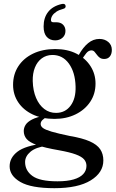

<svg xmlns="http://www.w3.org/2000/svg" viewBox="-20 -734 606 1006"><path d="M346 -21.5Q283.5 -34.5 250.5 -44.2Q217.5 -54 205.2 -63.2Q193 -72.5 193 -84.5Q193 -95.5 202 -104.8Q211 -114 227 -122L214.5 -128Q172.5 -120.5 148.2 -108Q124 -95.5 114.2 -80Q104.5 -64.5 104.5 -47.5Q104.5 -23.5 119.5 -5.8Q134.5 12 174.5 26.2Q214.5 40.5 290 53.5Q345.5 63.5 376.8 75Q408 86.5 420.5 101Q433 115.5 433 135Q433 160 416 178.2Q399 196.5 365.5 206.2Q332 216 281 216Q188.5 216 150 188Q111.5 160 111.5 115Q111.5 85 139.5 61.2Q167.5 37.5 222.5 30.5L210.5 17.5Q112 29.5 71.2 61Q30.5 92.5 30.5 137.5Q30.5 187 86.8 219.5Q143 252 265 252Q389 252 455.2 211.2Q521.5 170.5 521.5 106.5Q521.5 72.5 505 48Q488.5 23.5 450 6.5Q411.5 -10.5 346 -21.5ZM377 -421.5 404.5 -415Q420 -440.5 432 -455.2Q444 -470 459 -470Q468.5 -470 475 -463Q481.5 -456 487.5 -447.2Q493.5 -438.5 502.5 -431.8Q511.5 -425 526 -425Q545 -425 555.5 -438Q566 -451 566 -472.5Q566 -498.5 547.2 -514.2Q528.5 -530 501 -530Q468.5 -530 441.8 -508Q415 -486 393 -446.5ZM480.5 -296Q480.5 -346.5 454.2 -387.5Q428 -428.5 380.8 -452.8Q333.5 -477 269.5 -477Q203 -477 153.2 -453Q103.5 -429 76 -386.8Q48.5 -344.5 48.5 -289.5Q48.5 -238.5 75.5 -198Q102.5 -157.5 151.5 -134.2Q200.5 -111 265.5 -111Q327.5 -111 376 -134.8Q424.5 -158.5 452.5 -200.2Q480.5 -242 480.5 -296ZM253.5 -446Q308 -446.5 341 -400.8Q374 -355 376 -281Q378 -218.5 350.2 -180.8Q322.5 -143 274.5 -142.5Q239.5 -142 212.2 -162.8Q185 -183.5 169 -221Q153 -258.5 151.5 -309Q150.5 -349 162.8 -379.8Q175 -410.5 198.5 -428Q222 -445.5 253.5 -446ZM273 -617.5Q298 -617.5 310.5 -604.5Q323 -591.5 323 -572Q323 -550 307.5 -536.2Q292 -522.5 269 -522.5Q242 -522.5 225.2 -540.5Q208.5 -558.5 208.5 -595Q208.5 -641 232 -671.2Q255.5 -701.5 301.5 -712.5Q311 -715 316.5 -713Q322 -711 323.5 -704.5Q325 -699 322.2 -694.2Q319.5 -689.5 311 -687.5Q289.5 -682 275.2 -672.5Q261 -663 254 -651.8Q247 -640.5 247 -629Q247 -617.5 259 -617.5Z"/></svg>

Font: Fraunces 24pt
Style: Regular
Weight: 400
Version: Version 1.000;[b76b70a41]